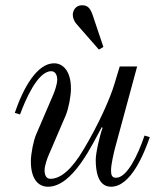

<svg xmlns="http://www.w3.org/2000/svg" viewBox="-20 -696 612 728"><path d="M256 -640C256 -629 261 -615 270 -605L355 -508L372 -518L332 -637C323 -664 313 -676 292 -676C262 -676 256 -650 256 -640ZM36 -268 56 -262C75 -314 122 -426 174 -426C190 -426 197 -411 197 -394C197 -376 186 -346 181 -335L117 -186C107 -163 97 -113 97 -84C97 -20 123 12 162 12C257 12 331 -151 366 -214L369 -211C360 -189 343 -118 343 -90C343 -50 350 12 401 12C477 12 527 -116 548 -176L528 -182C502 -105 461 -22 420 -22C405 -22 401 -32 401 -49C401 -74 412 -118 416 -134L500 -444H434L414 -378C397 -321 354 -225 298 -131C252 -53 210 -18 171 -18C155 -18 149 -33 149 -50C149 -68 160 -98 165 -109L229 -258C240 -284 249 -331 249 -360C249 -428 218 -456 185 -456C120 -456 68 -362 36 -268Z"/></svg>

Font: Old Standard
Style: Italic
Weight: 400
Italic angle: -15.2°
Designer: Alexey Kryukov <alexios@thessalonica.org.ru>
Version: Version 2.0